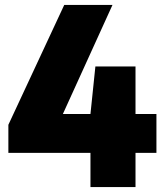

<svg xmlns="http://www.w3.org/2000/svg" viewBox="-20 -760 668 780"><path d="M615.5 -297V-139H530.5V0H347.5V-139H14V-253L241 -740H437L235.5 -297H347.5L367.5 -490H530.5V-297Z"/></svg>

Font: Encode Sans SemiCondensed Black
Style: Regular
Weight: 900
Width: 4
Designer: Multiple Designers
Foundry: Impallari Type
Version: Version 2.000